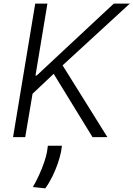

<svg xmlns="http://www.w3.org/2000/svg" viewBox="-20 -747 727 1046"><path d="M51.1 0 171.9 -727.3H238.3L173.3 -335.6H180L599.8 -727.3H687.1L321 -391L565 0H484L272.4 -344.8L157.3 -236.2L117.5 0ZM317.5 46.9 312.5 79.9Q306.8 108.7 294.6 144.2Q282.3 179.7 264.9 215.2Q247.5 250.7 226.6 279.1L159.1 272Q176.8 241.8 193 206.1Q209.2 170.5 220.7 136.9Q232.2 103.3 236.2 79.5L240.8 46.9Z"/></svg>

Font: Inter UI Light
Style: Italic
Weight: 300
Italic angle: 9.39999°
Designer: Rasmus Andersson
Foundry: rsms
Version: 3.2;8d6f07862